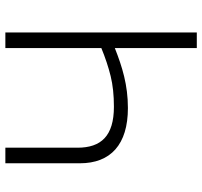

<svg xmlns="http://www.w3.org/2000/svg" viewBox="-39 -715 754 716"><g transform="rotate(90 338.0 -357.0)"><path d="M101.1 0H159.2V-357.9C194.8 -372.6 230 -384.3 263.7 -392.6C297.4 -400.9 335.4 -404.8 377.9 -404.8C487.3 -404.8 530.8 -356.9 530.8 -269V0H588.9V-277.8C588.9 -392.6 519 -457 382.8 -457C297.4 -457 229.5 -436 159.2 -408.2V-713.9H101.1Z"/></g></svg>

Font: Noto Reveo Sans
Style: Regular
Weight: 300
Designer: Monotype Design Team
Foundry: Monotype Imaging Inc.
Version: Version 2.007